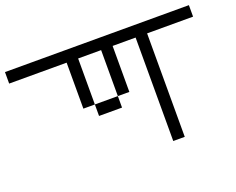

<svg xmlns="http://www.w3.org/2000/svg" viewBox="-102 -866 1205 981"><g transform="rotate(-20 500.0 -375.5)"><path d="M1000 -625V-687.5H0V-625H312.5Q312.5 -625 312.5 -375H375V-312.5H500V-375H375Q375 -375 375 -625H500Q500 -625 500 -375H562.5Q562.5 -375 562.5 -625H687.5V-62.5H750V-625Z"/></g></svg>

Font: Unifont
Style: Regular
Weight: 500
Version: Version 15.1.04